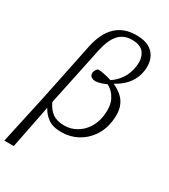

<svg xmlns="http://www.w3.org/2000/svg" viewBox="-280 -882 1084 1233"><g transform="rotate(30 262.5 -265.5)"><path d="M-40 240 39 -122 128 -553Q173 -771 357 -771Q420 -771 457 -748Q494 -725 508 -686.5Q522 -648 516 -602Q501 -490 388 -429V-426Q424 -410 452.5 -384.5Q481 -359 494 -318.5Q507 -278 499 -217Q489 -146 453 -95.5Q417 -45 364 -17.5Q311 10 249 10Q184 10 148 -17Q112 -44 95 -78H93L30 240ZM243 -36Q291 -36 331.5 -59Q372 -82 398.5 -122.5Q425 -163 433 -216Q443 -291 419.5 -337.5Q396 -384 353 -405Q336 -397 314 -390Q292 -383 278 -383Q256 -382 243 -392.5Q230 -403 232 -422Q233 -429 237.5 -439Q242 -449 253 -457Q268 -458 298 -452Q328 -446 356 -437Q394 -462 421 -502Q448 -542 456 -599Q464 -656 439 -693.5Q414 -731 348 -731Q286 -731 249.5 -690Q213 -649 195 -566L103 -129Q123 -84 156 -60Q189 -36 243 -36Z"/></g></svg>

Font: Noto Serif Light
Style: Italic
Weight: 300
Italic angle: -12°
Designer: Monotype Design Team
Foundry: Monotype Imaging Inc.
Version: Version 2.013